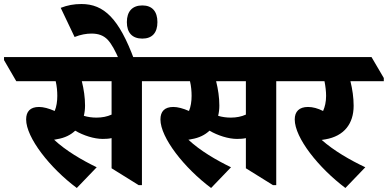

<svg xmlns="http://www.w3.org/2000/svg" viewBox="-92 -911 1929 955"><path d="M290 24 389 -79C315 -115 236 -161 177 -216C181 -217 186 -217 193 -219C230 -225 260 -240 282 -261C323 -237 376 -220 419 -220C435 -220 450 -221 463 -224V-74L598 10H614V-507H740V-523L679 -627H-72V-612L-11 -507H185C191 -482 193 -456 193 -434C193 -407 189 -380 180 -359C150 -372 124 -379 102 -379C58 -379 38 -356 38 -317C38 -226 157 -75 290 24ZM331 -386C331 -426 325 -467 315 -507H463V-341C441 -331 416 -326 388 -326C366 -326 344 -329 325 -335C329 -351 331 -368 331 -386Z M501 -613H576C500 -819 425 -891 313 -891C275 -891 244 -885 210 -872L279 -727C309 -739 338 -744 363 -744C397 -744 423 -735 444 -713C464 -691 481 -659 501 -613ZM616 -719C665 -719 691 -748 691 -801C691 -854 665 -884 616 -884C566 -884 539 -854 539 -801C539 -748 566 -719 616 -719Z M958 24 1057 -79C983 -115 904 -161 845 -216C849 -217 854 -217 861 -219C898 -225 928 -240 950 -261C991 -237 1044 -220 1087 -220C1103 -220 1118 -221 1131 -224V-74L1266 10H1282V-507H1408V-523L1347 -627H596V-612L657 -507H853C859 -482 861 -456 861 -434C861 -407 857 -380 848 -359C818 -372 792 -379 770 -379C726 -379 706 -356 706 -317C706 -226 825 -75 958 24ZM999 -386C999 -426 993 -467 983 -507H1131V-341C1109 -331 1084 -326 1056 -326C1034 -326 1012 -329 993 -335C997 -351 999 -368 999 -386Z M1626 24 1725 -79C1649 -115 1569 -161 1508 -215C1514 -216 1520 -217 1527 -218C1619 -234 1667 -295 1667 -385C1667 -425 1661 -467 1651 -507H1817V-523L1756 -627H1264V-612L1325 -507H1522C1527 -482 1530 -456 1530 -434C1530 -404 1524 -379 1515 -359C1489 -372 1464 -379 1440 -379C1396 -379 1374 -356 1374 -317C1374 -225 1493 -76 1626 24Z"/></svg>

Font: Noto Serif Devanagari SemiCondensed Black
Style: Regular
Weight: 900
Width: 4
Designer: Universal Thirst, Indian Type Foundry and the Monotype Design Team
Foundry: Monotype Imaging Inc.
Version: Version 2.004